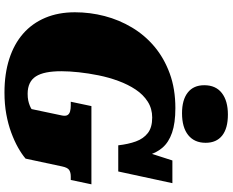

<svg xmlns="http://www.w3.org/2000/svg" viewBox="-108 -888 1014 837"><g transform="rotate(90 398.5 -470.0)"><path d="M291 -231Q291 -265 295.5 -307Q300 -349 309 -393.5Q318 -438 333.5 -480Q349 -522 371 -555Q393 -588 423.5 -607.5Q454 -627 493 -627Q536 -627 560.5 -608Q585 -589 597 -556Q609 -523 614 -479H728L779 -715H680L624 -541L672 -515Q669 -565 658.5 -604.5Q648 -644 624.5 -671.5Q601 -699 559 -713.5Q517 -728 452 -728Q368 -728 301 -703.5Q234 -679 184 -637Q134 -595 100.5 -539Q67 -483 50.5 -419.5Q34 -356 34 -290Q34 -218 58 -161Q82 -104 127 -64.5Q172 -25 237 -4Q302 17 384 17Q435 17 478.5 9Q522 1 558.5 -12.5Q595 -26 623.5 -42Q652 -58 672 -75L706 -234Q711 -258 721.5 -265Q732 -272 750 -272H765L784 -362H443L424 -272H440Q455 -272 466 -269Q477 -266 482 -258Q487 -250 484 -234L456 -101Q450 -97 440 -93Q430 -89 418 -86.5Q406 -84 389 -84Q363 -84 344 -93Q325 -102 313.5 -120Q302 -138 296.5 -165.5Q291 -193 291 -231ZM474 -757Q536 -757 569.5 -784Q603 -811 603 -860Q603 -907 571.5 -932Q540 -957 480 -957Q420 -957 386 -930.5Q352 -904 352 -854Q352 -807 384 -782Q416 -757 474 -757Z"/></g></svg>

Font: Roboto Serif 20pt Black
Style: Italic
Weight: 900
Italic angle: -10°
Version: Version 1.008